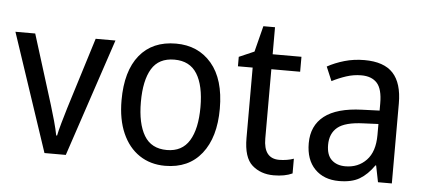

<svg xmlns="http://www.w3.org/2000/svg" viewBox="-47 -759 1930 870"><g transform="rotate(5 917.5 -324.5)"><path d="M180 0 1 -536H91L190 -219Q200 -187 210.5 -149Q221 -111 226 -84H230Q234 -105 244.5 -142Q255 -179 265 -212L366 -536H456L277 0Z M954 -269Q954 -139 895 -64.5Q836 10 729 10Q662 10 612 -23.5Q562 -57 534.5 -119.5Q507 -182 507 -269Q507 -402 565.5 -474Q624 -546 731 -546Q832 -546 893 -474.5Q954 -403 954 -269ZM595 -269Q595 -171 627.5 -116.5Q660 -62 731 -62Q800 -62 833 -116Q866 -170 866 -269Q866 -367 833 -420Q800 -473 730 -473Q659 -473 627 -420Q595 -367 595 -269Z M1242 -62Q1259 -62 1277 -65Q1295 -68 1308 -73V-6Q1274 10 1223 10Q1164 10 1125 -24.5Q1086 -59 1086 -148V-468H1019V-511L1088 -541L1118 -659H1171V-536H1302V-468H1171V-153Q1171 -62 1242 -62Z M1588 -546Q1677 -546 1718.5 -501Q1760 -456 1760 -364V0H1697L1682 -75H1679Q1649 -32 1613.5 -11Q1578 10 1520 10Q1451 10 1410 -32Q1369 -74 1369 -149Q1369 -229 1425.5 -273Q1482 -317 1596 -321L1676 -324V-357Q1676 -422 1651.5 -449Q1627 -476 1580 -476Q1545 -476 1511.5 -465Q1478 -454 1447 -438L1420 -502Q1454 -521 1497 -533.5Q1540 -546 1588 -546ZM1608 -260Q1525 -257 1491 -229Q1457 -201 1457 -149Q1457 -103 1480.5 -81Q1504 -59 1543 -59Q1601 -59 1638.5 -98Q1676 -137 1676 -213V-263Z"/></g></svg>

Font: Noto Sans Sinhala UI SemiCondensed
Style: Regular
Weight: 400
Width: 4
Designer: Jelle Bosma - Monotype Design Team
Foundry: Monotype Imaging Inc.
Version: Version 2.006; ttfautohint (v1.8.4.7-5d5b)